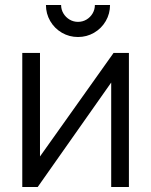

<svg xmlns="http://www.w3.org/2000/svg" viewBox="-20 -753 609 773"><path d="M294 -604Q258.8 -604 229.2 -621.2Q199.5 -638.5 182.2 -668.2Q165 -697.8 165 -733H226Q226 -714.7 235.2 -699.1Q244.5 -683.5 260.1 -674.2Q275.7 -665 294 -665Q312.7 -665 328.2 -674.2Q343.8 -683.5 352.9 -699.1Q362 -714.7 362 -733H423Q423 -697.8 405.8 -668.2Q388.5 -638.5 358.8 -621.2Q329.2 -604 294 -604ZM499 -540V0H427.7V-420.7L131.7 0H69.7V-540H141V-123L437.3 -540Z"/></svg>

Font: Hauora
Style: Regular
Weight: 400
Designer: Wayne Shih
Foundry: WCYS
Version: Version 1.001